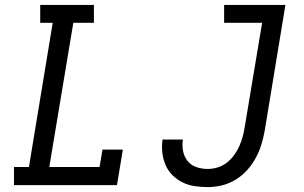

<svg xmlns="http://www.w3.org/2000/svg" viewBox="-20 -755 1240 783"><path d="M37 0V-74H98L195 -662H144V-735H363V-662H279L181 -74H386L398 -145H481L457 0ZM827 8Q800 8 773.5 4Q747 0 724 -11.5Q701 -23 683 -41Q665 -59 655 -82.5Q645 -106 642 -133Q639 -160 643 -186H726Q722 -163 726.5 -139.5Q731 -116 745 -98.5Q759 -81 781 -73.5Q803 -66 827 -66Q847 -66 867 -72Q887 -78 904 -91Q921 -104 934 -121.5Q947 -139 955.5 -158Q964 -177 969.5 -197Q975 -217 978 -237L1049 -662H894V-735H1144L1060 -225Q1055 -196 1046.5 -167.5Q1038 -139 1023.5 -112Q1009 -85 988 -61.5Q967 -38 940.5 -22Q914 -6 885 1Q856 8 827 8Z"/></svg>

Font: Iosevka Etoile Oblique
Style: Regular
Weight: 400
Italic angle: -9°
Designer: Belleve Invis
Foundry: Belleve Invis
Version: Version 15.5.2; ttfautohint (v1.8.4)